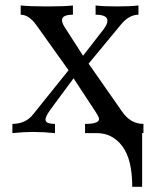

<svg xmlns="http://www.w3.org/2000/svg" viewBox="-20 -493 568 711"><path d="M511.2 0Q470.2 -4.4 407.2 -4.4Q338.9 -4.4 294.9 0V-34.2Q346.7 -34.2 346.7 -52.2Q346.7 -59.1 334.5 -78.1L252.4 -203.1L166.5 -86.9Q148.4 -61 148.4 -50.3Q148.4 -34.2 183.6 -34.2V0Q141.1 -4.4 103.5 -4.4Q65.9 -4.4 25.9 0V-34.2Q76.2 -34.2 104.5 -71.8L233.9 -232.9L114.3 -400.4Q86.9 -438.5 56.6 -438.5V-472.7Q91.8 -469.2 152.8 -469.2Q219.2 -469.2 250 -472.7V-438.5Q209.5 -438.5 209.5 -418.5Q209.5 -408.2 218.8 -393.6L287.6 -286.6L363.8 -384.8Q377.9 -403.8 377.9 -416Q377.9 -438.5 334 -438.5V-472.7Q364.7 -469.2 412.6 -469.2Q460.4 -469.2 492.7 -472.7V-438.5Q456.5 -438.5 425.3 -398.9L308.1 -257.3L431.6 -80.6Q462.9 -34.2 511.2 -34.2ZM506.3 198.7H469.7Q469.7 97.2 433.1 48.6Q396.5 0 338.9 0H294.9Q298.8 -29.3 506.3 -34.2Z"/></svg>

Font: Almanac
Style: Regular
Weight: 400
Designer: Eden's Almanac
Version: Version 3.501;March 28, 2021;FontCreator 13.0.0.2683 64-bit